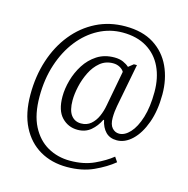

<svg xmlns="http://www.w3.org/2000/svg" viewBox="-122 -836 1068 1092"><g transform="rotate(15 412.5 -289.5)"><path d="M367 140Q277 140 208 100Q139 60 100 -17Q61 -94 61 -205Q61 -314 91.5 -407.5Q122 -501 178.5 -571Q235 -641 312.5 -680Q390 -719 484 -719Q585 -719 652 -676.5Q719 -634 752.5 -561.5Q786 -489 786 -399Q786 -304 760 -232Q734 -160 692 -120Q650 -80 602 -80Q561 -80 536.5 -105Q512 -130 503 -173H499Q480 -133 448.5 -106.5Q417 -80 371 -80Q316 -80 278 -119.5Q240 -159 240 -241Q240 -287 254 -337.5Q268 -388 296 -432Q324 -476 367 -504Q410 -532 469 -532Q499 -532 520.5 -522.5Q542 -513 556 -500L585 -523H603L554 -269Q551 -254 549 -235Q547 -216 547 -198Q547 -158 564 -139Q581 -120 605 -120Q638 -120 669 -153.5Q700 -187 719.5 -250Q739 -313 739 -401Q739 -484 709 -547Q679 -610 620.5 -645.5Q562 -681 478 -681Q403 -681 337 -646Q271 -611 221 -547.5Q171 -484 142.5 -397.5Q114 -311 114 -208Q114 -102 149 -34Q184 34 243 67.5Q302 101 375 101Q456 101 516.5 73Q577 45 618 12L637 40Q591 78 523.5 109Q456 140 367 140ZM381 -120Q415 -120 438.5 -140Q462 -160 476 -191.5Q490 -223 496 -258L535 -465Q527 -479 509.5 -488.5Q492 -498 470 -498Q426 -498 394 -471.5Q362 -445 341.5 -403.5Q321 -362 311 -317Q301 -272 301 -235Q301 -176 322.5 -148Q344 -120 381 -120Z"/></g></svg>

Font: Noto Serif SemiCondensed Light
Style: Italic
Weight: 300
Width: 4
Italic angle: -12°
Designer: Monotype Design Team
Foundry: Monotype Imaging Inc.
Version: Version 2.013; ttfautohint (v1.8.4.7-5d5b)